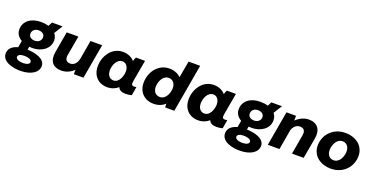

<svg xmlns="http://www.w3.org/2000/svg" viewBox="-49 -1607 5256 2706"><g transform="rotate(20 2578.5 -253.5)"><path d="M305 -146C441 -146 559 -225 559 -350C559 -391 545 -425 523 -451L603 -579H444C435 -563 424 -542 413 -518C376 -529 336 -534 296 -534C149 -534 44 -456 44 -330C44 -266 81 -219 133 -189L115 -89C36 -68 -23 -22 -21 56C-17 179 148 217 270 213C410 209 520 149 518 43C514 -64 363 -99 251 -102L260 -149C275 -147 290 -146 305 -146ZM264 97C188 99 146 76 145 44C145 17 176 -4 234 -5C277 -6 349 4 351 47C351 74 322 95 264 97ZM302 -255C251 -255 211 -281 211 -326C211 -381 255 -412 305 -412C357 -412 397 -385 397 -340C397 -287 354 -255 302 -255Z M796 13C867 13 934 -18 984 -67C982 -45 982 -20 983 0H1126L1218 -520H1043L994 -240C981 -168 939 -123 881 -123C807 -123 801 -178 809 -226L861 -520H686L631 -203C608 -73 663 13 796 13Z M1761 11C1793 11 1826 6 1851 -1L1873 -130C1863 -128 1852 -127 1840 -127C1800 -127 1795 -146 1804 -201L1861 -520H1725C1716 -505 1707 -482 1701 -459C1662 -505 1603 -533 1527 -533C1365 -533 1260 -380 1260 -221C1260 -82 1349 12 1485 12C1551 12 1605 -11 1647 -48C1663 -9 1699 11 1761 11ZM1567 -405C1612 -405 1658 -366 1658 -287C1658 -222 1622 -108 1536 -108C1476 -108 1440 -155 1440 -227C1440 -295 1478 -405 1567 -405Z M2352 0H2489L2615 -720H2441L2396 -469C2356 -511 2297 -536 2221 -536C2055 -536 1947 -384 1947 -224C1947 -86 2039 8 2178 8C2249 8 2306 -16 2350 -55C2350 -33 2350 -11 2352 0ZM2261 -409C2311 -409 2360 -370 2360 -291C2360 -226 2322 -112 2229 -112C2166 -112 2127 -159 2127 -231C2127 -299 2167 -409 2261 -409Z M3124 11C3156 11 3189 6 3214 -1L3236 -130C3226 -128 3215 -127 3203 -127C3163 -127 3158 -146 3167 -201L3224 -520H3088C3079 -505 3070 -482 3064 -459C3025 -505 2966 -533 2890 -533C2728 -533 2623 -380 2623 -221C2623 -82 2712 12 2848 12C2914 12 2968 -11 3010 -48C3026 -9 3062 11 3124 11ZM2930 -405C2975 -405 3021 -366 3021 -287C3021 -222 2985 -108 2899 -108C2839 -108 2803 -155 2803 -227C2803 -295 2841 -405 2930 -405Z M3595 -146C3731 -146 3849 -225 3849 -350C3849 -391 3835 -425 3813 -451L3893 -579H3734C3725 -563 3714 -542 3703 -518C3666 -529 3626 -534 3586 -534C3439 -534 3334 -456 3334 -330C3334 -266 3371 -219 3423 -189L3405 -89C3326 -68 3267 -22 3269 56C3273 179 3438 217 3560 213C3700 209 3810 149 3808 43C3804 -64 3653 -99 3541 -102L3550 -149C3565 -147 3580 -146 3595 -146ZM3554 97C3478 99 3436 76 3435 44C3435 17 3466 -4 3524 -5C3567 -6 3639 4 3641 47C3641 74 3612 95 3554 97ZM3592 -255C3541 -255 3501 -281 3501 -326C3501 -381 3545 -412 3595 -412C3647 -412 3687 -385 3687 -340C3687 -287 3644 -255 3592 -255Z M3891 0H4066L4118 -300C4135 -356 4177 -397 4228 -397C4302 -397 4315 -350 4305 -292L4254 0H4429L4485 -314C4509 -450 4441 -533 4316 -533C4255 -533 4186 -508 4124 -448C4126 -474 4126 -499 4125 -520H3982Z M4837 13C5026 13 5147 -127 5147 -286C5147 -442 5020 -532 4865 -532C4679 -532 4555 -393 4555 -234C4555 -70 4693 13 4837 13ZM4835 -112C4774 -112 4735 -159 4735 -231C4735 -298 4775 -408 4867 -408C4924 -408 4967 -364 4967 -289C4967 -221 4927 -112 4835 -112Z"/></g></svg>

Font: Fixel Display ExtraBold
Style: Italic
Weight: 800
Italic angle: -10°
Designer: AlfaBravo + MacPaw
Foundry: Kyrylo Tkachov, Marchela Mozhyna, Serhii Makarenko, Maria Weinstein, Zakhar Kryvoshyya
Version: Version 1.210;Glyphs 3.2 (3217)